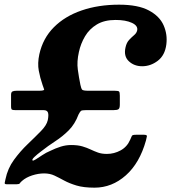

<svg xmlns="http://www.w3.org/2000/svg" viewBox="-50 -788 750 842"><path d="M-26 -2Q-16.5 -49 11.2 -87Q39 -125 71.5 -156Q104 -187 129.2 -212.8Q154.5 -238.5 159.5 -261Q164 -283 160.5 -294Q157 -305 141 -305H19Q7 -305 2.8 -307Q-1.5 -309 -1.5 -322V-372Q-1.5 -384 4.8 -387Q11 -390 22.5 -390H119.5Q145.5 -390 143.5 -396Q141.5 -402 136.5 -416Q126 -446 120 -478.2Q114 -510.5 122.5 -550Q138 -620 186.2 -668.5Q234.5 -717 308 -742.2Q381.5 -767.5 472 -767.5Q555.5 -767.5 602.8 -742.2Q650 -717 667.5 -677Q685 -637 679.5 -593.5Q673.5 -545.5 642 -521.5Q610.5 -497.5 573.5 -497.5Q538.5 -497.5 515 -519.5Q491.5 -541.5 500.5 -580.5Q505 -601 516.2 -613Q527.5 -625 538.2 -634Q549 -643 551.5 -654.5Q556 -675 528.5 -687.8Q501 -700.5 457 -700.5Q407.5 -700.5 374.8 -680.8Q342 -661 323 -629Q304 -597 296 -560Q286.5 -518 291.2 -483.2Q296 -448.5 302.5 -416.5Q306 -400 310 -395Q314 -390 338.5 -390H453Q468.5 -390 472 -386.8Q475.5 -383.5 475.5 -368V-329.5Q475.5 -313.5 469.8 -309.2Q464 -305 447.5 -305H326.5Q309.5 -305 305.2 -301.8Q301 -298.5 294.5 -286Q278.5 -243.5 251.5 -216.5Q224.5 -189.5 192.5 -168.8Q160.5 -148 129.5 -123.5Q114 -112 101.2 -100Q88.5 -88 93 -84Q95.5 -82 107.5 -89.5Q119.5 -97 136 -108Q152.5 -119 169.5 -126Q194 -138 216.5 -145Q239 -152 261.5 -152Q291.5 -152 311.5 -146Q331.5 -140 347.2 -132.5Q363 -125 379.5 -119Q396 -113 419 -113Q450.5 -113 479 -128.5Q507.5 -144 521 -175.5Q526.5 -186.5 528.2 -191.8Q530 -197 546 -197H581.5Q595.5 -197 594.2 -190.2Q593 -183.5 590 -171.5Q562.5 -73 501.8 -19Q441 35 364.5 35Q316.5 35 285.2 25.5Q254 16 231.5 3.8Q209 -8.5 189 -18Q169 -27.5 143.5 -27.5Q118 -27.5 91 -18.8Q64 -10 46.5 5.5Q39.5 11.5 37 15.8Q34.5 20 23.5 20H-21Q-31 20 -29.2 13Q-27.5 6 -26 -2Z"/></svg>

Font: Besley* Narrow
Style: Bold Italic
Weight: 700
Width: 4
Italic angle: -13°
Designer: Owen Earl
Foundry: indestructible type*
Version: Version 3.000; ttfautohint (v1.8.3)